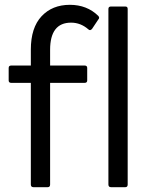

<svg xmlns="http://www.w3.org/2000/svg" viewBox="-20 -777 628 797"><path d="M119 0Q108 0 108 -11V-433H27Q16 -433 16 -443V-495Q16 -505 27 -505H108V-571Q108 -662 152.5 -709.5Q197 -757 270 -757Q341 -757 388 -711Q395 -703 388 -696L362 -657Q354 -648 347 -655Q315 -683 275 -683Q188 -683 188 -570V-505H331Q342 -505 342 -495V-443Q342 -433 331 -433H188V-11Q188 0 178 0ZM441 0Q430 0 430 -11V-740Q430 -750 441 -750H500Q510 -750 510 -740V-11Q510 0 500 0Z"/></svg>

Font: LINE Seed Sans
Style: Regular
Weight: 400
Designer: LINE VX Design & Dalton Maag Ltd & Sandoll Inc
Foundry: Dalton Maag Ltd
Version: Version 1.003